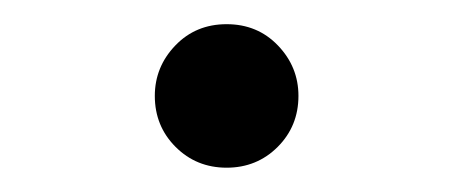

<svg xmlns="http://www.w3.org/2000/svg" viewBox="-20 -410 373 158"><path d="M225.6 -331.1Q225.6 -306.2 208.5 -289.1Q191.4 -272 166.5 -272Q141.6 -272 124.5 -289.1Q107.4 -306.2 107.4 -331.1Q107.4 -355 124.3 -372.6Q141.1 -390.1 166.5 -390.1Q191.9 -390.1 208.7 -372.6Q225.6 -355 225.6 -331.1Z"/></svg>

Font: Times New Roman
Style: Regular
Weight: 400
Designer: Steve Matteson
Foundry: Ascender Corporation
Version: Version 2.00.3